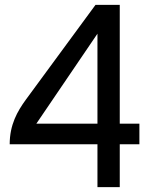

<svg xmlns="http://www.w3.org/2000/svg" viewBox="-20 -772 623 792"><path d="M382 0H474V-177H555V-262H474V-752H374L86 -360C52 -313 20 -258 20 -177H382ZM130 -262 382 -633V-262Z"/></svg>

Font: Hibana 45 SubMedium
Style: Regular
Weight: 500
Width: 6
Designer: pygmalion
Foundry: ybstudio
Version: Version 2021.007;FEAKit 1.0